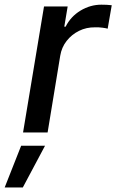

<svg xmlns="http://www.w3.org/2000/svg" viewBox="-95 -574 504 832"><path d="M4.9 0 95.7 -545.9H198.2L183.6 -458.5H189.5Q211.4 -502.4 253.9 -528.1Q296.4 -553.7 344.2 -553.7Q354.5 -553.7 367.4 -553.2Q380.4 -552.7 389.2 -551.3L371.6 -449.7Q365.7 -451.7 349.6 -453.9Q333.5 -456.1 316.9 -455.6Q279.3 -456.1 247.3 -440.2Q215.3 -424.3 193.6 -396.5Q171.9 -368.7 166 -332.5L111.3 0ZM-74.7 238.3 -3.4 57.6H100.1L3.9 238.3Z"/></svg>

Font: Inter Tight Medium
Style: Italic
Weight: 500
Italic angle: -9.39999°
Designer: Rasmus Andersson
Foundry: rsms
Version: Version 3.004